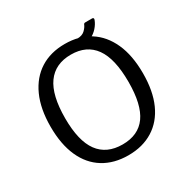

<svg xmlns="http://www.w3.org/2000/svg" viewBox="-179 -966 1122 1140"><g transform="rotate(-30 382.0 -396.0)"><path d="M382 10Q284 10 212.5 -34Q141 -78 103 -162.5Q65 -247 65 -368Q65 -490 104 -576Q143 -662 214 -707Q285 -752 383 -752Q481 -752 551.5 -707Q622 -662 660.5 -577Q699 -492 699 -369Q699 -248 661 -163.5Q623 -79 551.5 -34.5Q480 10 382 10ZM384 -63Q492 -63 545.5 -137.5Q599 -212 599 -368Q599 -527 544.5 -603Q490 -679 383 -679Q275 -679 220 -602.5Q165 -526 165 -368Q165 -213 220 -138Q275 -63 384 -63ZM600 -802Q607 -802 609 -797.5Q611 -793 608 -786Q599 -762 579 -739.5Q559 -717 529.5 -702.5Q500 -688 460 -688L464 -742Q497 -742 515.5 -759Q534 -776 542 -796Q545 -801 549 -801.5Q553 -802 557 -802Z"/></g></svg>

Font: Libre Franklin
Style: Regular
Weight: 400
Designer: Pablo Impallari, Rodrigo Fuenzalida, Nhung Nguyen
Foundry: Impallari Type
Version: Version 3.000